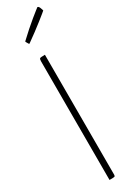

<svg xmlns="http://www.w3.org/2000/svg" viewBox="-245 -939 690 955"><g transform="rotate(-30 100.0 -462.0)"><path d="M64 -681Q64 -695 68.5 -697.5Q73 -700 97 -700V-11Q97 -3 92.5 -1.5Q88 0 64 0ZM58 -786Q56 -786 54 -789Q52 -792 50 -796Q47 -800 45 -806Q69 -829 93 -850Q117 -871 137 -887.5Q157 -904 170 -914Q183 -924 183 -924Q187 -924 190 -920Q193 -916 195 -910.5Q197 -905 198.5 -900.5Q200 -896 200 -895Q199 -894 186.5 -883.5Q174 -873 154 -857.5Q134 -842 109 -823Q84 -804 58 -786Z"/></g></svg>

Font: Yanone Kaffeesatz Thin
Style: Regular
Weight: 250
Designer: Yanone
Foundry: Yanone Font Production. Not for release.
Version: Version 1.002